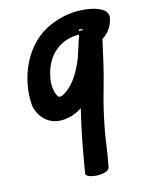

<svg xmlns="http://www.w3.org/2000/svg" viewBox="-81 -522 604 817"><g transform="rotate(-10 221.0 -113.5)"><path d="M51 -102C60 -64 104 2 193 -24C216 -30 234 -41 253 -55C238 41 229 141 223 224C228 247 327 244 326 211C327 197 328 190 331 157C334 74 344 -25 363 -119C378 -195 386 -261 395 -329C416 -344 437 -373 441 -406L442 -418C440 -451 397 -462 357 -465C295 -469 244 -455 197 -431C77 -372 30 -221 51 -102ZM147 -188C150 -293 211 -358 299 -365V-358C296 -347 292 -334 289 -316L277 -265C256 -197 227 -145 182 -120C177 -119 176 -118 168 -120C157 -131 147 -159 147 -188ZM303 -386H319L318 -381L303 -380Z"/></g></svg>

Font: Stray Cat
Style: ExBlkObl
Weight: 1000
Version: Version 1.0